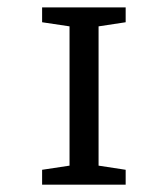

<svg xmlns="http://www.w3.org/2000/svg" viewBox="-20 -503 457 523"><path d="M322.3 -482.9V-442.4L248.5 -431.2V-51.8L322.3 -40.5V0H94.7V-40.5L169.4 -51.8V-431.2L94.7 -442.4V-482.9Z"/></svg>

Font: Habibi
Style: Regular
Weight: 400
Designer: Magnus Gaarde
Foundry: Magnus Gaarde
Version: Version 1.001